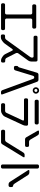

<svg xmlns="http://www.w3.org/2000/svg" viewBox="1725 -2535 918 4408"><g transform="rotate(90 2184.0 -331.0)"><path d="M89 104H636Q651 104 661.5 93.5Q672 83 672 69V47Q672 32 661.5 22Q651 12 636 12H439Q425 12 415 1.5Q405 -9 405 -24V-577Q405 -591 415 -601.5Q425 -612 439 -612H601Q616 -612 626.5 -622.5Q637 -633 637 -647V-670Q637 -684 626.5 -694Q616 -704 601 -704H114Q100 -704 90 -694Q80 -684 80 -670V-647Q80 -633 90 -622.5Q100 -612 114 -612H277Q292 -612 302 -601.5Q312 -591 312 -577V-24Q312 -9 302 1.5Q292 12 277 12H89Q75 12 65 22Q55 32 55 47V69Q55 83 65 93.5Q75 104 89 104Z M806 108H837Q853 108 869.5 103.5Q886 99 902 88L929 69Q961 46 980 20L1106 -154Q1116 -167 1125 -167Q1135 -167 1143 -150L1222 7Q1230 23 1241 36.5Q1252 50 1267 60L1301 83Q1333 104 1365 104H1381Q1397 104 1406.5 95Q1416 86 1416 67V44Q1416 8 1381 8H1360Q1344 8 1330.5 0Q1317 -8 1308 -25L1203 -232Q1196 -245 1196 -259Q1196 -260 1196 -263Q1196 -266 1197 -271Q1197 -281 1207 -294L1371 -521Q1382 -537 1387 -553.5Q1392 -570 1392 -587V-696Q1392 -733 1357 -733H832Q819 -733 809.5 -723.5Q800 -714 800 -700V-677Q800 -664 809.5 -653.5Q819 -643 832 -643H1275Q1293 -643 1299 -629.5Q1305 -616 1301.5 -597Q1298 -578 1286 -562L893 -18Q882 -2 867.5 5Q853 12 837 12H806Q790 12 780.5 21Q771 30 771 48V71Q771 108 806 108Z M2007 -641Q2028 -623 2057 -623Q2089 -623 2110 -645Q2131 -667 2131 -696Q2131 -725 2110 -747.5Q2089 -770 2057 -770Q2023 -770 2003 -747.5Q1983 -725 1983 -696Q1983 -664 2007 -641ZM2057 -661Q2041 -661 2031.5 -672Q2022 -683 2022 -696Q2022 -709 2031.5 -719.5Q2041 -730 2057 -730Q2071 -730 2081 -719.5Q2091 -709 2091 -696Q2091 -683 2080 -672Q2069 -661 2057 -661ZM1528 -192H1552Q1568 -192 1580 -200.5Q1592 -209 1597 -227L1719 -627Q1729 -658 1755 -658Q1783 -658 1793 -627L2049 71Q2062 105 2096 105H2124Q2149 105 2149 85Q2149 78 2146 71L1858 -721Q1851 -739 1838.5 -747Q1826 -755 1810 -755H1695Q1679 -755 1666.5 -746.5Q1654 -738 1649 -720L1530 -322Q1528 -315 1525 -308.5Q1522 -302 1519 -297Q1513 -287 1508 -287Q1502 -287 1497.5 -275.5Q1493 -264 1493 -249V-228Q1493 -212 1502 -202Q1511 -192 1528 -192Z M2350 69Q2350 83 2360 93.5Q2370 104 2384 104H2522Q2538 104 2554 100Q2570 96 2587 85L2612 69Q2642 49 2657 18L2851 -401Q2858 -416 2862 -434Q2866 -452 2866 -481Q2866 -497 2857 -506.5Q2848 -516 2831 -516H2273Q2257 -516 2247.5 -507Q2238 -498 2238 -481V-458Q2238 -442 2247 -432.5Q2256 -423 2273 -423H2724Q2747 -423 2747 -406Q2747 -403 2746.5 -399.5Q2746 -396 2744 -391L2571 -21Q2563 -4 2550 3.5Q2537 11 2521 11H2384Q2370 11 2360 21Q2350 31 2350 46ZM2304 -668H2801Q2816 -668 2826.5 -678.5Q2837 -689 2837 -703V-726Q2837 -741 2826.5 -751Q2816 -761 2801 -761H2304Q2290 -761 2280 -751Q2270 -741 2270 -726V-703Q2270 -689 2280 -678.5Q2290 -668 2304 -668Z M3130 -478Q3140 -461 3153.5 -454Q3167 -447 3183 -447H3318Q3334 -447 3343.5 -456Q3353 -465 3353 -482V-504Q3353 -520 3344 -529.5Q3335 -539 3318 -539H3237Q3204 -539 3184 -571L3087 -736Q3069 -767 3035 -767H2999Q2982 -767 2980 -761Q2977 -755 2977 -752Q2977 -744 2982 -736ZM2993 104H3240Q3274 104 3293 74L3587 -407Q3592 -419 3592 -423Q3592 -437 3571 -437H3535Q3502 -437 3482 -407L3241 -19Q3231 -3 3217 4Q3203 11 3187 11H2993Q2979 11 2969 21Q2959 31 2959 46V69Q2959 83 2969 93.5Q2979 104 2993 104Z M3791 106H3813Q3828 106 3838.5 95.5Q3849 85 3849 71V-733Q3849 -747 3838.5 -757Q3828 -767 3813 -767H3791Q3777 -767 3766.5 -757Q3756 -747 3756 -733V71Q3756 85 3766.5 95.5Q3777 106 3791 106ZM3882 -531Q3884 -523 3887 -517L4155 -99Q4163 -87 4178.5 -78Q4194 -69 4208 -69H4240Q4254 -69 4264 -79.5Q4274 -90 4274 -105V-134Q4274 -151 4266.5 -162Q4259 -173 4245 -173Q4229 -173 4216.5 -183Q4204 -193 4194 -209L3997 -517Q3989 -529 3972.5 -537.5Q3956 -546 3942 -546H3902Q3882 -546 3882 -531Z"/></g></svg>

Font: WDXL Lubrifont JP N
Style: Regular
Weight: 400
Designer: [WDXL Lubrifont] Copyright 2020-2022 (c) NightFurySL2001, Skr-ZERO; [ZCOOL QingKe HuangYou] Copyright 2018-2022 (c) The 
Version: Version 2.001;hotconv 1.1.1;makeotfexe 2.6.0